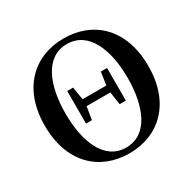

<svg xmlns="http://www.w3.org/2000/svg" viewBox="-168 -933 1134 1127"><g transform="rotate(-30 398.5 -370.0)"><path d="M399 19C599 19 750 -118 750 -370C750 -624 599 -759 399 -759C200 -759 48 -622 48 -370C48 -117 199 19 399 19ZM399 -20C252 -20 189 -180 189 -370C189 -561 252 -721 399 -721C547 -721 610 -561 610 -370C610 -180 547 -20 399 -20ZM492 -260H534V-481H492L479 -394H318L304 -481H264V-260H304L318 -347H479Z"/></g></svg>

Font: Noto Serif CJK KR
Style: Bold
Weight: 700
Designer: Ryoko NISHIZUKA 西塚涼子 (kana & ideographs); Frank Grießhammer (Latin, Greek & Cyrillic); Wenlong ZHANG 张文龙 (bopomofo); San
Foundry: Adobe
Version: Version 2.001;hotconv 1.1.0;makeotfexe 2.6.0